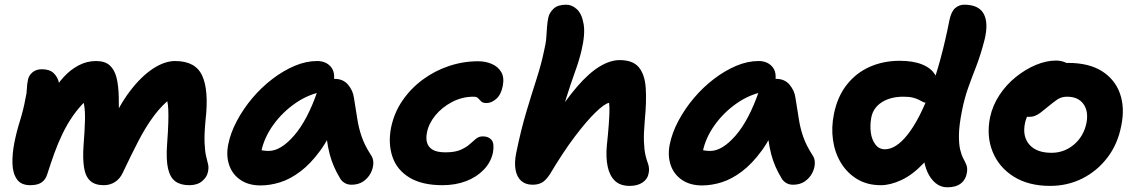

<svg xmlns="http://www.w3.org/2000/svg" viewBox="-20 -780 4840 818"><path d="M109 9Q69 9 51.5 -17Q34 -43 33 -84Q32 -125 41 -171Q50 -217 65 -265Q80 -313 88 -358Q94 -382 94.5 -401.5Q95 -421 99 -439Q102 -458 118 -471.5Q134 -485 158 -485Q191 -485 208 -469Q225 -453 230.5 -430Q236 -407 231 -386L201 -380Q223 -421 251.5 -452Q280 -483 315 -501.5Q350 -520 389 -520Q427 -520 447.5 -501.5Q468 -483 476.5 -449Q485 -415 486 -366Q487 -320 485.5 -285.5Q484 -251 482 -229L448 -239Q486 -329 533.5 -391.5Q581 -454 631 -487Q681 -520 726 -520Q813 -520 841.5 -457.5Q870 -395 856 -271Q850 -209 851.5 -172.5Q853 -136 858 -115Q863 -94 866.5 -80Q870 -66 866 -48Q862 -26 841.5 -8.5Q821 9 786 9Q750 9 727.5 -7Q705 -23 696 -61.5Q687 -100 692 -167Q696 -222 697 -256.5Q698 -291 697 -313Q696 -335 692.5 -350Q689 -365 683 -381L715 -367Q672 -335 636.5 -287.5Q601 -240 569.5 -179Q538 -118 504 -46Q492 -19 470.5 -5Q449 9 422 9Q385 9 364.5 -9.5Q344 -28 338 -66.5Q332 -105 336 -161Q341 -225 342 -266.5Q343 -308 338 -335.5Q333 -363 320 -383L349 -354Q317 -324 291.5 -287.5Q266 -251 246.5 -210.5Q227 -170 211.5 -127Q196 -84 182 -40Q175 -15 157.5 -3Q140 9 109 9Z M1090 10Q1039 10 1004.5 -13.5Q970 -37 956.5 -76.5Q943 -116 952 -163Q962 -214 989.5 -265.5Q1017 -317 1055.5 -362.5Q1094 -408 1140.5 -443.5Q1187 -479 1235.5 -499.5Q1284 -520 1331 -520Q1368 -520 1389 -496Q1410 -472 1401 -428Q1398 -412 1387 -403Q1376 -394 1362 -391Q1296 -380 1239.5 -341Q1183 -302 1144 -247.5Q1105 -193 1093 -134Q1090 -117 1089.5 -102.5Q1089 -88 1093 -66L1045 -168Q1066 -150 1083 -143.5Q1100 -137 1125 -137Q1176 -137 1233 -202.5Q1290 -268 1333 -393Q1342 -417 1363 -430.5Q1384 -444 1406 -444Q1442 -444 1463 -419Q1484 -394 1488 -363Q1496 -315 1502 -275Q1508 -235 1521 -197.5Q1534 -160 1560 -120Q1571 -105 1570.5 -84Q1570 -63 1559 -42Q1548 -21 1527.5 -7Q1507 7 1478 7Q1461 7 1448.5 -0.5Q1436 -8 1429 -20Q1414 -45 1403 -70Q1392 -95 1384.5 -123.5Q1377 -152 1372 -189Q1367 -226 1364 -274L1418 -278Q1385 -194 1344.5 -138.5Q1304 -83 1260.5 -50Q1217 -17 1174 -3.5Q1131 10 1090 10Z M1865 9Q1778 9 1724.5 -23.5Q1671 -56 1652 -112Q1633 -168 1646 -236Q1659 -299 1694 -350.5Q1729 -402 1780 -440Q1831 -478 1892 -498.5Q1953 -519 2017 -519Q2049 -519 2075.5 -507.5Q2102 -496 2115.5 -473Q2129 -450 2122 -414Q2115 -377 2094.5 -359Q2074 -341 2053 -341Q2037 -341 2030 -348Q2023 -355 2017 -361.5Q2011 -368 1997 -368Q1949 -368 1906 -345.5Q1863 -323 1834.5 -288Q1806 -253 1799 -215Q1794 -191 1799.5 -172Q1805 -153 1823.5 -142Q1842 -131 1878 -131Q1918 -131 1942 -141.5Q1966 -152 1980.5 -165Q1995 -178 2007.5 -188.5Q2020 -199 2037 -199Q2062 -199 2074.5 -183.5Q2087 -168 2080 -129Q2071 -88 2040.5 -56.5Q2010 -25 1965 -8Q1920 9 1865 9Z M2249 7Q2219 7 2200.5 -9.5Q2182 -26 2176.5 -56.5Q2171 -87 2179 -127Q2199 -225 2222 -302Q2245 -379 2265.5 -442.5Q2286 -506 2297 -559Q2306 -596 2307.5 -620.5Q2309 -645 2310.5 -665Q2312 -685 2316 -705Q2321 -727 2339 -743.5Q2357 -760 2392 -760Q2417 -760 2438 -740.5Q2459 -721 2466.5 -677.5Q2474 -634 2457 -563Q2447 -521 2429.5 -473Q2412 -425 2391.5 -359.5Q2371 -294 2352 -200L2330 -260Q2388 -352 2438.5 -410.5Q2489 -469 2534.5 -496.5Q2580 -524 2620 -524Q2676 -524 2701.5 -493.5Q2727 -463 2731 -406Q2735 -349 2727 -267Q2722 -210 2723.5 -175.5Q2725 -141 2729.5 -121Q2734 -101 2740 -85Q2744 -75 2745 -63Q2746 -51 2743 -40Q2739 -17 2717.5 -2.5Q2696 12 2663 12Q2622 12 2599.5 -10Q2577 -32 2569 -70Q2561 -108 2565 -156Q2571 -213 2573.5 -248Q2576 -283 2576.5 -304.5Q2577 -326 2575 -342Q2555 -338 2516.5 -300.5Q2478 -263 2428.5 -197.5Q2379 -132 2323 -38Q2306 -12 2289.5 -2.5Q2273 7 2249 7Z M2971 10Q2920 10 2885.5 -13.5Q2851 -37 2837.5 -76.5Q2824 -116 2833 -163Q2843 -214 2870.5 -265.5Q2898 -317 2936.5 -362.5Q2975 -408 3021.5 -443.5Q3068 -479 3116.5 -499.5Q3165 -520 3212 -520Q3249 -520 3270 -496Q3291 -472 3282 -428Q3279 -412 3268 -403Q3257 -394 3243 -391Q3177 -380 3120.5 -341Q3064 -302 3025 -247.5Q2986 -193 2974 -134Q2971 -117 2970.5 -102.5Q2970 -88 2974 -66L2926 -168Q2947 -150 2964 -143.5Q2981 -137 3006 -137Q3057 -137 3114 -202.5Q3171 -268 3214 -393Q3223 -417 3244 -430.5Q3265 -444 3287 -444Q3323 -444 3344 -419Q3365 -394 3369 -363Q3377 -315 3383 -275Q3389 -235 3402 -197.5Q3415 -160 3441 -120Q3452 -105 3451.5 -84Q3451 -63 3440 -42Q3429 -21 3408.5 -7Q3388 7 3359 7Q3342 7 3329.5 -0.5Q3317 -8 3310 -20Q3295 -45 3284 -70Q3273 -95 3265.5 -123.5Q3258 -152 3253 -189Q3248 -226 3245 -274L3299 -278Q3266 -194 3225.5 -138.5Q3185 -83 3141.5 -50Q3098 -17 3055 -3.5Q3012 10 2971 10Z M3733 9Q3675 9 3632.5 -16.5Q3590 -42 3563.5 -85Q3537 -128 3529 -182.5Q3521 -237 3533 -295Q3548 -369 3588 -419.5Q3628 -470 3686 -495.5Q3744 -521 3813 -521Q3870 -521 3908.5 -505.5Q3947 -490 3964 -461.5Q3981 -433 3973 -390Q3968 -369 3956 -355.5Q3944 -342 3931 -342Q3919 -342 3911.5 -346Q3904 -350 3894.5 -355Q3885 -360 3869.5 -364Q3854 -368 3829 -368Q3774 -368 3737 -344.5Q3700 -321 3692 -279Q3686 -246 3690 -215.5Q3694 -185 3709.5 -164.5Q3725 -144 3750 -144Q3798 -144 3848 -208Q3898 -272 3944 -394.5Q3990 -517 4025 -694Q4033 -732 4050 -746Q4067 -760 4088 -760Q4149 -760 4170.5 -722Q4192 -684 4175 -612Q4158 -546 4139.5 -498.5Q4121 -451 4105 -406.5Q4089 -362 4078 -306Q4066 -245 4065.5 -206Q4065 -167 4070.5 -143.5Q4076 -120 4084 -105Q4092 -90 4097 -78Q4102 -66 4100 -48Q4096 -17 4075 0.5Q4054 18 4016 18Q3988 18 3966.5 0.5Q3945 -17 3931.5 -46.5Q3918 -76 3914.5 -114.5Q3911 -153 3920 -194L4002 -218Q3963 -135 3915.5 -85Q3868 -35 3820.5 -13Q3773 9 3733 9Z M4454 12Q4362 12 4299 -27.5Q4236 -67 4209 -133.5Q4182 -200 4198 -280Q4209 -331 4238 -375Q4267 -419 4308 -452Q4349 -485 4393.5 -503.5Q4438 -522 4479 -522Q4496 -522 4512.5 -516.5Q4529 -511 4538.5 -499.5Q4548 -488 4544 -468Q4536 -432 4516 -405Q4496 -378 4449 -363Q4425 -355 4403.5 -339Q4382 -323 4367 -302Q4352 -281 4347 -256Q4335 -199 4365.5 -164Q4396 -129 4460 -129Q4514 -129 4555.5 -164Q4597 -199 4609 -257Q4618 -307 4595.5 -337.5Q4573 -368 4526 -368Q4502 -368 4484.5 -356Q4467 -344 4443 -324Q4425 -309 4413 -300Q4401 -291 4389.5 -286.5Q4378 -282 4362 -282Q4344 -282 4329 -300Q4314 -318 4322 -357Q4328 -385 4349.5 -413Q4371 -441 4401.5 -463Q4432 -485 4465.5 -498.5Q4499 -512 4530 -512Q4619 -512 4674.5 -477Q4730 -442 4751.5 -381.5Q4773 -321 4757 -244Q4742 -166 4698 -108.5Q4654 -51 4591 -19.5Q4528 12 4454 12Z"/></svg>

Font: Shantell Sans Light
Style: Bold Italic
Weight: 700
Italic angle: -11°
Version: Version 1.011;[c5ecc13dd]